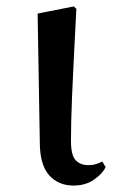

<svg xmlns="http://www.w3.org/2000/svg" viewBox="-20 -558 361 593"><path d="M207 15.1Q160.6 15.1 132.1 -16.4Q103.5 -47.9 103 -116.2L96.2 -516.1L208 -538.1L215.8 -530.8Q210.9 -439 207.8 -373.8Q204.6 -308.6 202.6 -262.7Q200.7 -216.8 200 -183.8Q199.2 -150.9 199.2 -123Q199.2 -78.1 213.9 -63Q228.5 -47.9 252 -47.9Q266.1 -47.9 276.6 -51.3Q287.1 -54.7 295.9 -59.1L306.2 -42Q296.4 -21 270 -2.9Q243.7 15.1 207 15.1Z"/></svg>

Font: Source Han Serif TW SemiBold
Style: Regular
Weight: 600
Designer: Ryoko NISHIZUKA Ë•øÂ°öÊ∂ºÂ≠ê (kana & ideographs); Frank Grie√ühammer (Latin, Greek & Cyrillic); Wenlong ZHANG Âº†ÊñáÈæô 
Foundry: Adobe
Version: Version 2.003;hotconv 1.1.1;makeotfexe 2.6.0